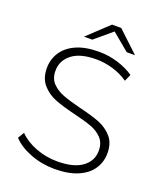

<svg xmlns="http://www.w3.org/2000/svg" viewBox="-148 -901 847 1001"><g transform="rotate(20 276.0 -400.0)"><path d="M40 -83 61 -118Q95 -82 152.5 -59.5Q210 -37 273 -37Q365 -37 412 -72Q459 -107 459 -163Q459 -206 434.5 -232Q410 -258 373 -271.5Q336 -285 273 -300Q203 -317 160 -334Q117 -351 87 -385.5Q57 -420 57 -477Q57 -524 82 -563.5Q107 -603 158 -626Q209 -649 285 -649Q339 -649 390.5 -633Q442 -617 479 -591L462 -553Q423 -580 376.5 -593.5Q330 -607 285 -607Q196 -607 150 -571Q104 -535 104 -478Q104 -435 129 -409.5Q154 -384 190.5 -370Q227 -356 291 -340Q362 -323 404 -306.5Q446 -290 476 -256.5Q506 -223 506 -166Q506 -119 481 -80Q456 -41 403.5 -18Q351 5 274 5Q203 5 139.5 -19.5Q76 -44 40 -83ZM420 -696 324 -776 229 -696H183L299 -805H350L466 -696Z"/></g></svg>

Font: Montserrat Ace
Style: Light
Weight: 300
Designer: Julieta Ulanovsky
Foundry: Julieta Ulanovsky
Version: Version 1